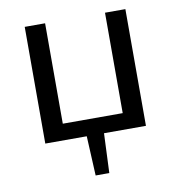

<svg xmlns="http://www.w3.org/2000/svg" viewBox="-75 -556 731 789"><g transform="rotate(-10 290.0 -161.0)"><path d="M500 -487V0H325L318 165H261L253 0H80V-487H165V-68H415V-487Z"/></g></svg>

Font: Exo 2.0
Style: Regular
Weight: 400
Designer: Natanael Gama
Version: Version 1.001;PS 001.001;hotconv 1.0.70;makeotf.lib2.5.58329